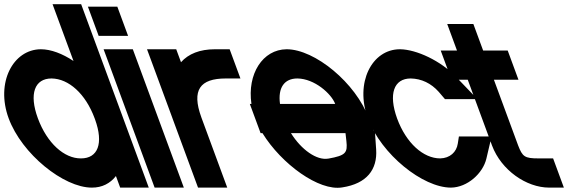

<svg xmlns="http://www.w3.org/2000/svg" viewBox="-154 -849 2722 920"><path d="M-112.5 -282C-175.6 -453 -91.6 -612 41.4 -613C90.4 -613 145.2 -591.8 198.2 -556.7L123.6 -759L97.8 -829H234.8L260.6 -759L435.2 -285.6L436.5 -282L533.1 -20L558.9 50H421.9L401.5 -5.5C374.5 29.4 335.2 50.4 285.9 50C150.8 50 -49.4 -111 -112.5 -282ZM27.5 -282C71.4 -163 153.9 -89 234.3 -90C314.7 -90 343.4 -160.8 301.5 -276.6L299.5 -282C256 -400 175 -472 93.1 -473C12.3 -473 -16 -400 27.5 -282Z M388.8 -677H318.8L267.2 -817H337.2H338.2H408.2L459.8 -677H389.8ZM368.3 -543 342.4 -613H482.4L508.3 -543L701.1 -20L726.9 50H586.9L561.1 -20Z M713.3 -550.9C749 -591 803.3 -613 876.4 -613H946.4L998.1 -473H928.1C804 -473 763.4 -417.6 810.5 -287.5L812.5 -282L838.3 -212L909.1 -20L934.9 50H794.9L769.1 -20L698.3 -212L672.5 -282C672.1 -283.2 671.6 -284.5 671.2 -285.7L576.3 -543L550.4 -613H690.4Z M1187.7 -351H1452.1C1434 -400 1353 -472 1271.1 -473C1207.6 -473 1177.1 -428 1187.7 -351ZM1103.6 -211H1094.7L1068.9 -281L1043.1 -351H1050.8C1029.7 -494.4 1104.6 -612.1 1219.4 -613C1354.6 -613 1550.8 -452 1613.8 -281L1635.2 -223H1642.2L1648.4 -133C1654.8 -37 1604 31 1485.7 49C1374.3 68 1194.5 -63.3 1103.6 -211ZM1501.5 -211H1240.2C1290.2 -131 1363.8 -79.5 1418.6 -89H1419.5C1503.2 -104 1512 -117 1505.8 -173Z M2032.8 -479 2133.5 -374H1978.1L1948.2 -409C1911.8 -450 1865.4 -472 1814.1 -473C1733.3 -473 1706.2 -399 1748.9 -281C1792.4 -163 1874.6 -90 1955.3 -90C2001.7 -91 2033.5 -120 2039.6 -161L2044.9 -195H2201.5L2176.6 -89C2159.8 -18 2085.6 49 2006.9 50C1871.8 50 1673.3 -109 1608.9 -281C1545.8 -452 1627.3 -613 1762.4 -613H1763.3C1841 -612 1958.6 -558 2032.8 -479Z M2212.6 -467 2328.8 -152C2349.6 -98 2360.2 -90 2426.3 -90H2496.3L2547.9 50H2477.9C2367.6 50 2248 -34 2203.9 -151L2203.5 -152L2087.3 -467H2079.3H2009.3L1957.7 -607H2027.7H2035.7L2014.7 -664L1988.9 -734H2114.2L2140 -664L2161 -607H2208.7H2278.7L2330.3 -467H2260.3Z"/></svg>

Font: Nordica Plus
Style: NordicaClassicRgCondOpObl
Weight: 500
Version: Version 1.01